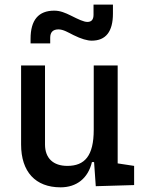

<svg xmlns="http://www.w3.org/2000/svg" viewBox="-20 -801 626 831"><path d="M242.2 9.8C311.5 9.8 361.3 -29.3 377.9 -99.6H387.2L394.5 4.9L560.5 0V-83L489.3 -93.8V-517.6H385.7V-239.3C385.7 -126.5 346.7 -83 271.5 -83C210.4 -83 174.8 -116.2 174.8 -175.8V-517.6H71.3V-175.8C71.3 -57.6 133.3 9.8 242.2 9.8ZM112.3 -613.3H197.3V-637.7C197.3 -662.1 209.5 -673.8 233.4 -673.8C253.9 -673.8 275.9 -660.2 297.4 -649.4C331.5 -632.3 358.4 -625 377 -625C438 -625 468.8 -664.1 468.8 -742.2V-781.2H384.8V-737.3C384.8 -716.3 376 -706.1 358.4 -706.1C342.3 -706.1 319.3 -717.3 287.1 -733.4C262.2 -745.6 240.7 -754.9 214.8 -754.9C146.5 -754.9 112.3 -714.4 112.3 -632.8Z"/></svg>

Font: CaskaydiaCove Nerd Font
Style: Regular
Weight: 400
Designer: Aaron Bell
Foundry: Saja Typeworks
Version: Version 2111.1;Nerd Fonts 2.3.3